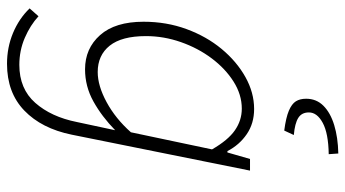

<svg xmlns="http://www.w3.org/2000/svg" viewBox="-244 -534 1008 561"><g transform="rotate(90 260.5 -254.0)"><path d="M167 230Q119 230 77 212.5Q35 195 5 164L28 138Q54 162 91 178Q128 194 170 194Q240 194 281 147.5Q322 101 337 26L361 -86Q321 -47 277 -22.5Q233 2 183 2Q122 2 83 -42Q44 -86 44 -169Q44 -236 65.5 -294.5Q87 -353 123.5 -397Q160 -441 205.5 -466.5Q251 -492 299 -492Q341 -492 372.5 -470.5Q404 -449 422 -414H426L445 -480H479L374 41Q356 129 303.5 179.5Q251 230 167 230ZM191 -35Q231 -35 279 -61Q327 -87 367 -132L417 -369Q390 -416 361 -436Q332 -456 298 -456Q257 -456 219 -432Q181 -408 151 -368Q121 -328 103.5 -278Q86 -228 86 -176Q86 -105 114 -70Q142 -35 191 -35ZM362 -580Q324 -585 304 -593.5Q284 -602 276.5 -614Q269 -626 269 -644Q269 -674 289.5 -694.5Q310 -715 346 -726Q382 -737 429 -738L431 -710Q370 -709 339.5 -692.5Q309 -676 309 -652Q309 -631 325 -621Q341 -611 375 -608Z"/></g></svg>

Font: Source Sans 3 ExtraLight Light
Style: Italic
Weight: 300
Italic angle: -11°
Version: Version 3.052;hotconv 1.1.0;makeotfexe 2.6.0